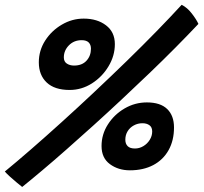

<svg xmlns="http://www.w3.org/2000/svg" viewBox="-56 -740 826 779"><path d="M34 18.5Q26.5 12.5 12.2 0.8Q-2 -11 -15.8 -23.5Q-29.5 -36 -36.5 -44Q10.5 -82.5 69.5 -133.8Q128.5 -185 194.2 -244.5Q260 -304 327.2 -367.2Q394.5 -430.5 459 -493.2Q523.5 -556 580.2 -614.2Q637 -672.5 681 -720.5Q703.5 -709.5 722.2 -685.2Q741 -661 749 -643Q707 -598.5 656.8 -547.8Q606.5 -497 551 -443.8Q495.5 -390.5 438 -336.8Q380.5 -283 323.5 -231.5Q266.5 -180 214 -133.8Q161.5 -87.5 115.5 -48.8Q69.5 -10 34 18.5ZM491.5 -137.5Q509.5 -137.5 525.5 -147Q541.5 -156.5 551.5 -172.5Q561.5 -188.5 561.5 -206.5Q561.5 -224 550.2 -232Q539 -240 522 -240Q503 -240 487 -231.2Q471 -222.5 461.8 -207.5Q452.5 -192.5 452.5 -173Q452.5 -156.5 462 -147Q471.5 -137.5 491.5 -137.5ZM471 -49Q424 -49 390 -74Q356 -99 356 -147.5Q356 -195 381.8 -235.2Q407.5 -275.5 449.5 -300Q491.5 -324.5 540 -324.5Q594.5 -324.5 622.2 -297.8Q650 -271 650 -223Q650 -170 628 -130.8Q606 -91.5 565.8 -70.2Q525.5 -49 471 -49ZM226.5 -375Q165.5 -375 133.5 -405.2Q101.5 -435.5 101.5 -487Q101.5 -535 127.2 -575.2Q153 -615.5 194.8 -640Q236.5 -664.5 283.5 -664.5Q338.5 -664.5 374.2 -637.2Q410 -610 410 -561Q410 -513.5 384.2 -470.8Q358.5 -428 316.8 -401.5Q275 -375 226.5 -375ZM244.5 -474Q277 -474 295 -493.8Q313 -513.5 313 -542.5Q313 -558.5 303.8 -567.8Q294.5 -577 275.5 -577Q244 -577 223.5 -556Q203 -535 203 -507Q203 -490 215.2 -482Q227.5 -474 244.5 -474Z"/></svg>

Font: Grandstander Thin
Style: Bold Italic
Weight: 700
Italic angle: -15°
Version: Version 1.200